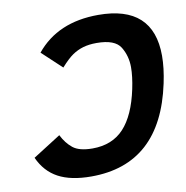

<svg xmlns="http://www.w3.org/2000/svg" viewBox="-79 -766 828 856"><g transform="rotate(-10 335.0 -338.0)"><path d="M266.6 14.2Q174.3 14.2 117.4 -16.4Q60.5 -46.9 31.2 -111.8L157.2 -191.9Q176.3 -153.8 204.8 -130.9Q233.4 -107.9 293.5 -107.9Q382.8 -107.9 435.8 -165Q488.8 -222.2 513.2 -337.9Q524.9 -393.6 524.9 -435.1Q524.9 -485.8 500 -526.9Q475.1 -567.9 392.1 -567.9Q357.4 -567.9 330.8 -560.1Q304.2 -552.2 281.5 -536.6Q258.8 -521 227.5 -485.8L138.7 -568.8Q237.3 -689.9 420.9 -689.9Q669.9 -689.9 669.9 -461.4Q669.9 -406.2 655.3 -337.9Q580.6 14.2 266.6 14.2Z"/></g></svg>

Font: Cadman
Style: Bold Italic
Weight: 700
Italic angle: -12°
Designer: Paul James MIller
Foundry: High-Logic / Made with FontCreator
Version: Version 2.114;March 28, 2021;FontCreator 13.0.0.2683 64-bit